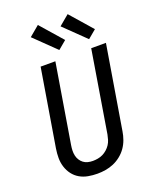

<svg xmlns="http://www.w3.org/2000/svg" viewBox="-177 -1081 954 1188"><g transform="rotate(-20 300.0 -487.5)"><path d="M255 8Q224 8 194 2.5Q164 -3 139 -17.5Q114 -32 96.5 -55Q79 -78 70 -106.5Q61 -135 61 -165.5Q61 -196 66 -227L150 -735H247L161 -214Q158 -196 157.5 -179Q157 -162 160.5 -146Q164 -130 172.5 -116.5Q181 -103 193.5 -93.5Q206 -84 222 -80Q238 -76 255 -76Q271 -76 288 -79Q305 -82 320.5 -89.5Q336 -97 349.5 -109Q363 -121 372.5 -135.5Q382 -150 387 -166.5Q392 -183 395 -199L483 -735H580L489 -185Q485 -159 475.5 -132.5Q466 -106 450 -83Q434 -60 411 -41.5Q388 -23 362 -12Q336 -1 309 3.5Q282 8 255 8ZM490 -792 351 -927 418 -983 545 -838ZM294 -792 155 -927 222 -983 349 -838Z"/></g></svg>

Font: Iosevka Md Ex Obl
Style: Regular
Weight: 500
Width: 7
Italic angle: -9°
Monospace: yes
Designer: Belleve Invis
Foundry: Belleve Invis
Version: Version 32.5.0; ttfautohint (v1.8.4)